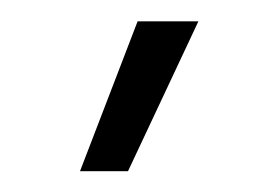

<svg xmlns="http://www.w3.org/2000/svg" viewBox="-20 -717 262 180"><path d="M109 -697H166L100 -556.5H55Z"/></svg>

Font: HK Grotesk Light
Style: Regular
Weight: 300
Designer: Alfredo Marco Pradil
Foundry: Hanken Design Co.
Version: Version 3.001